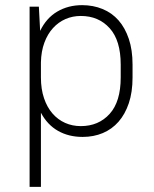

<svg xmlns="http://www.w3.org/2000/svg" viewBox="-20 -526 600 746"><path d="M301 6Q247 6 205.5 -17.5Q164 -41 139 -88V200H95V-500H131L136 -406Q160 -456 202.5 -481Q245 -506 299 -506Q342 -506 378.5 -491Q415 -476 440.5 -447Q466 -418 480.5 -375Q495 -332 495 -275V-225Q495 -168 480.5 -125Q466 -82 440.5 -53Q415 -24 379.5 -9Q344 6 301 6ZM294 -36Q363 -36 406 -83.5Q449 -131 449 -225V-275Q449 -369 406 -416.5Q363 -464 294 -464Q262 -464 234.5 -452Q207 -440 186 -417Q165 -394 152.5 -360.5Q140 -327 139 -284V-225Q139 -180 151 -144.5Q163 -109 184 -85Q205 -61 233 -48.5Q261 -36 294 -36Z"/></svg>

Font: Retni Sans Light
Style: Regular
Weight: 300
Designer: Vitaly Kuzmin
Foundry: ParaType Ltd.
Version: Version 1.00;March 2, 2019;FontCreator 11.5.0.2425 64-bit; t